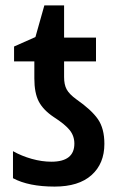

<svg xmlns="http://www.w3.org/2000/svg" viewBox="-20 -680 443 710"><path d="M28 -21V-121Q60 -103 97.5 -92.5Q135 -82 170 -82Q255 -82 255 -149Q255 -177 238 -198.5Q221 -220 179 -247Q140 -273 123.5 -304.5Q107 -336 107 -390V-453H32V-508L111 -543L144 -660H217V-541H335V-453H217V-395Q217 -367 226.5 -349.5Q236 -332 262 -313Q318 -274 342 -239.5Q366 -205 366 -148Q366 -75 318.5 -32.5Q271 10 182 10Q86 10 28 -21Z"/></svg>

Font: Noto Sans Display Medium Narrow
Style: Regular
Weight: 500
Width: 4
Designer: Monotype Design team
Foundry: Monotype Imaging Inc.
Version: Version 1.000